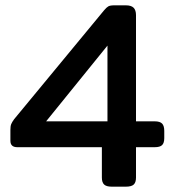

<svg xmlns="http://www.w3.org/2000/svg" viewBox="-20 -700 655 720"><path d="M362 -34V-148H45Q19 -148 19 -172V-213Q19 -227 22 -234.5Q25 -242 33 -253L370 -661Q379 -672 386 -676Q393 -680 408 -680H452Q472 -680 481 -671Q490 -662 490 -643V-245H560Q580 -245 588 -236.5Q596 -228 596 -209V-182Q596 -164 588 -156Q580 -148 560 -148H490V-34Q490 -16 481.5 -8Q473 0 452 0H399Q379 0 370.5 -8Q362 -16 362 -34ZM383 -245V-529L153 -245Z"/></svg>

Font: Mitr
Style: Regular
Weight: 400
Designer: Thanarat Vachiruckul
Foundry: Cadson Demak
Version: Version 1.003